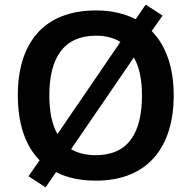

<svg xmlns="http://www.w3.org/2000/svg" viewBox="-20 -770 827 829"><path d="M730 -358C730 -476 698 -572 635 -636L682 -703L609 -750L566 -687C519 -711 461 -725 395 -725C164 -725 57 -579 57 -359C57 -240 87 -143 151 -78L103 -9L177 39L222 -27C268 -3 326 10 394 10C620 10 730 -137 730 -358ZM193 -358C193 -519 254 -616 395 -616C437 -616 472 -606 500 -589L228 -191C204 -233 193 -290 193 -358ZM593 -358C593 -197 534 -100 394 -100C351 -100 315 -109 287 -126L558 -522C582 -481 593 -425 593 -358Z"/></svg>

Font: Noto Sans Georgian SemiBold
Style: Regular
Weight: 600
Designer: Monotype Design Team, Akaki Razmadze
Foundry: Google LLC
Version: Version 2.005